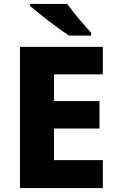

<svg xmlns="http://www.w3.org/2000/svg" viewBox="-20 -951 590 971"><path d="M500 0H81V-714H500V-575H253V-440H483V-301H253V-141H500ZM320 -931Q336 -909 358 -881.5Q380 -854 402.5 -828.5Q425 -803 441 -785V-771H329Q309 -784 282 -803.5Q255 -823 226.5 -845Q198 -867 173 -887Q148 -907 132 -921V-931Z"/></svg>

Font: Noto Sans Meetei Mayek ExtraBold
Style: Regular
Weight: 800
Designer: Monotype Design Team and Neelakash Kshetrimayum
Foundry: Monotype Imaging Inc.
Version: Version 2.002; ttfautohint (v1.8.4.7-5d5b)